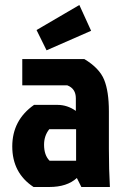

<svg xmlns="http://www.w3.org/2000/svg" viewBox="-20 -747 498 767"><path d="M284 -231H177Q156 -205 156 -169Q156 -127 178 -105H284ZM69 -511H317Q377 -475 396 -428.5Q415 -382 415 -302V-152Q415 -69 419 0H305L287 -36Q248 0 177 0H114Q29 -56 29 -162Q29 -267 116 -328H210Q249 -328 283 -304V-354Q283 -393 249 -406H69ZM126 -627 297 -727 344 -624 166 -546Z"/></svg>

Font: Jockey One
Style: Regular
Weight: 400
Designer: TypeTogether
Foundry: TypeTogether
Version: Version 1.002